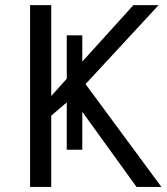

<svg xmlns="http://www.w3.org/2000/svg" viewBox="-20 -734 654 754"><path d="M242.2 -332 181.2 -279.8V0H98.1V-713.9H181.2V-356.9L242.2 -424.8V-595.2H303.2V-492.2L503.9 -713.9H603L315.9 -403.8L613.8 0H516.1L303.2 -294.9V-146H242.2Z"/></svg>

Font: XL-Viking
Style: Regular
Weight: 400
Foundry: Ascender Corporation
Version: Version 1.10 March 23, 2015